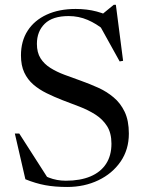

<svg xmlns="http://www.w3.org/2000/svg" viewBox="-20 -752 595 783"><path d="M454.5 -672 389 -687.5 444 -732.5H452.5L482 -504L468 -501.5L379 -662L403.5 -630Q374 -655 337.5 -670.8Q301 -686.5 260 -686.5Q194.5 -686.5 162.5 -655.2Q130.5 -624 130.5 -573Q130.5 -538 145.2 -514.5Q160 -491 185.5 -475Q211 -459 243.2 -447Q275.5 -435 310.5 -422.5Q345.5 -410 380 -394.5Q414.5 -379 443 -355.2Q471.5 -331.5 488.5 -295.8Q505.5 -260 505.5 -207Q505.5 -142 471.8 -93Q438 -44 381 -16.8Q324 10.5 254 10.5Q203.5 10.5 164.5 3.2Q125.5 -4 83.5 -21L40.5 -207.5H58.5L183.5 -12.5L105.5 -64.5Q146.5 -40.5 179 -27.8Q211.5 -15 248.5 -15Q307 -15 348.8 -32.5Q390.5 -50 412.5 -83.8Q434.5 -117.5 434.5 -166Q434.5 -209.5 416.5 -237.8Q398.5 -266 369 -284.8Q339.5 -303.5 304.5 -317Q269.5 -330.5 235 -343.5Q200.5 -357 170 -372Q139.5 -387 116 -407.2Q92.5 -427.5 79 -456.2Q65.5 -485 65.5 -526Q65.5 -584.5 92.8 -626.8Q120 -669 170.2 -692.2Q220.5 -715.5 288.5 -715.5Q335 -715.5 374.5 -705Q414 -694.5 454.5 -672Z"/></svg>

Font: Newsreader 60pt
Style: Regular
Weight: 400
Designer: Hugues Gentile
Foundry: Production Type
Version: Version 1.003